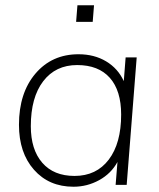

<svg xmlns="http://www.w3.org/2000/svg" viewBox="-20 -702 605 729"><path d="M457 -484H499L461 0H419L426 -87Q402 -43 356.5 -18Q311 7 259 7Q166 7 109 -57.5Q52 -122 52 -228Q52 -349 114.5 -422.5Q177 -496 278 -496Q338 -496 383 -469Q428 -442 450 -394ZM440 -267Q440 -358 397 -406.5Q354 -455 273 -455Q191 -455 144 -393.5Q97 -332 97 -223Q97 -134 140.5 -84Q184 -34 263 -34Q346 -34 393 -96Q440 -158 440 -267ZM269 -619 274 -682H337L332 -619Z"/></svg>

Font: Iunito ExtraLight
Style: Italic
Weight: 200
Italic angle: -4.541°
Designer: Vernon Adams
Foundry: Vernon Adams
Version: Version 2.001;November 30, 2019;FontCreator 12.0.0.2547 64-b